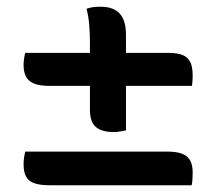

<svg xmlns="http://www.w3.org/2000/svg" viewBox="-20 -611 640 570"><path d="M237 -585Q248 -589 258 -590Q268 -591 279 -591Q317 -591 335.5 -570.5Q354 -550 354 -508Q354 -473 354 -437.5Q354 -402 354 -366Q354 -330 354 -294.5Q354 -259 354 -224Q344 -222 336 -220.5Q328 -219 318 -219Q282 -219 264.5 -234Q247 -249 247 -285Q247 -317 247 -350Q247 -383 247 -415.5Q247 -448 247 -481Q247 -511 245 -536Q243 -561 237 -585ZM55 -454H479Q507 -454 522.5 -447.5Q538 -441 545 -426.5Q552 -412 552 -387Q552 -381 551.5 -372Q551 -363 550 -356H127Q86 -356 68 -370.5Q50 -385 50 -418Q50 -427 51.5 -437Q53 -447 55 -454ZM55 -161H475Q503 -161 519.5 -155Q536 -149 544 -135.5Q552 -122 552 -99Q552 -91 551.5 -81Q551 -71 549 -61H127Q99 -61 82 -67Q65 -73 57.5 -86.5Q50 -100 50 -123Q50 -133 51.5 -143.5Q53 -154 55 -161Z"/></svg>

Font: Recursive Casual Medium
Style: Regular
Weight: 500
Version: Version 1.047